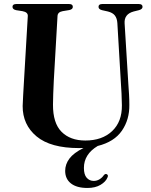

<svg xmlns="http://www.w3.org/2000/svg" viewBox="-20 -720 750 953"><path d="M580.5 -301 562.5 -605.5Q561 -629 550.2 -643Q539.5 -657 515.5 -663L486.5 -669.5Q469 -674 469 -686Q469 -700 487 -700H669.5Q687.5 -700 687.5 -686Q687.5 -674.5 669.5 -669.5L643.5 -663Q595.5 -650 598.5 -604L617 -303.5Q619 -277 620.5 -251.5Q622 -226 622 -199.5Q623 -126.5 585 -71.2Q547 -16 465 4.5Q396.5 45.5 396.5 113.5Q396.5 146.5 410.2 162.2Q424 178 445.5 178Q460.5 178 473.8 170Q487 162 495 150Q501.5 142 508.5 144Q512.5 145 514.8 149.5Q517 154 513.5 161Q505 182 479 197.5Q453 213 414 213Q361 213 332.2 190.5Q303.5 168 303.5 128Q303.5 95.5 324.5 67.2Q345.5 39 394.5 14.5Q383.5 15 372 15Q231 15 161.5 -43Q92 -101 92.5 -194Q93 -213.5 95 -248.2Q97 -283 99 -317.5L118 -640.5Q119 -659.5 92 -664.5L60 -669.5Q42 -673.5 42 -686Q42 -700 60.5 -700H323.5Q341.5 -700 341.5 -686Q341.5 -673.5 323.5 -670L290.5 -664.5Q266.5 -660 265.5 -640.5L247 -319.5Q245 -283 244.2 -253Q243.5 -223 243 -201Q242.5 -109 285.5 -65.8Q328.5 -22.5 403.5 -22.5Q487 -22.5 536.5 -69.2Q586 -116 585 -197.5Q584.5 -231.5 583.2 -255.8Q582 -280 580.5 -301Z"/></svg>

Font: Fraunces 72pt SemiBold
Style: Regular
Weight: 600
Version: Version 1.000;[b76b70a41]